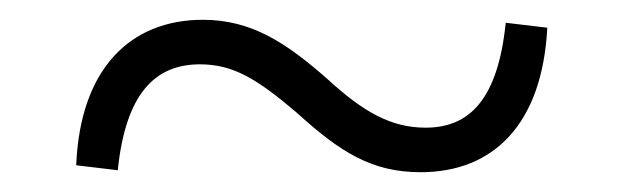

<svg xmlns="http://www.w3.org/2000/svg" viewBox="-20 -475 627 194"><path d="M311 -395C269 -432 234 -455 185 -455C112 -455 61 -406 57 -308L99 -303C107 -381 137 -410 182 -410C216 -410 240 -395 280 -361C324 -321 356 -301 405 -301C479 -301 528 -350 533 -447L491 -452C483 -374 454 -346 410 -346C375 -346 347 -362 311 -395Z"/></svg>

Font: Noto Serif HK Medium
Style: Regular
Weight: 500
Designer: Ryoko NISHIZUKA 西塚涼子 (kana & ideographs); Frank Grießhammer (Latin, Greek & Cyrillic); Wenlong ZHANG 张文龙 (bopomofo); San
Foundry: Adobe
Version: Version 2.001;hotconv 1.1.0;makeotfexe 2.6.0